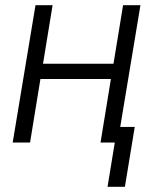

<svg xmlns="http://www.w3.org/2000/svg" viewBox="-20 -550 616 741"><path d="M395 171H462L500 -60H444L522 -530H455L418 -304H146L183 -530H117L29 0H96L136 -245H408L368 0H423Z"/></svg>

Font: Iosevka Sparkle Light Oblique
Style: Regular
Weight: 300
Italic angle: -9°
Designer: Belleve Invis
Foundry: Belleve Invis
Version: Version 4.5.0; ttfautohint (v1.8.3)